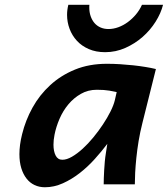

<svg xmlns="http://www.w3.org/2000/svg" viewBox="-20 -769 700 801"><path d="M466.8 -384.8Q457 -387.2 436 -390.9Q415 -394.5 383.8 -394.5Q347.2 -394.5 317.4 -377.4Q287.6 -360.4 265.1 -333.5Q242.7 -306.6 228.3 -273.2Q213.9 -239.7 207.5 -207Q203.1 -185.1 203.1 -165.5Q203.1 -137.7 212.2 -120.1Q221.2 -102.5 240.2 -102.5Q258.3 -102.5 280.3 -115.2Q302.2 -127.9 325 -148.7Q347.7 -169.4 369.4 -195.8Q391.1 -222.2 409.4 -249.8Q427.7 -277.3 440.9 -303.7Q454.1 -330.1 459 -350.6ZM412.6 0Q412.6 -10.7 413.1 -26.1Q413.6 -41.5 414.6 -58.8Q415.5 -76.2 417.2 -94.7Q418.9 -113.3 421.9 -131.3L427.7 -168.9Q404.3 -137.7 375.2 -105.5Q346.2 -73.2 312.7 -47.1Q279.3 -21 242.4 -4.4Q205.6 12.2 167.5 12.2Q143.6 12.2 124 2.9Q104.5 -6.3 90.6 -24.2Q76.7 -42 68.8 -67.6Q61 -93.3 61 -126Q61 -144.5 63.7 -165.3Q66.4 -186 72.3 -209.5Q86.4 -267.1 115.7 -320.1Q145 -373 189.5 -413.8Q233.9 -454.6 293 -478.8Q352.1 -502.9 426.3 -502.9Q452.6 -502.9 480.5 -501.2Q508.3 -499.5 535.2 -496.6Q562 -493.7 586.4 -489.7Q610.8 -485.8 630.4 -481L574.2 -256.3Q564.5 -217.8 558.3 -180.7Q552.2 -143.6 548.8 -110.1Q545.4 -76.7 543.9 -48.6Q542.5 -20.5 542.5 0ZM660.2 -749Q651.4 -713.9 629.2 -678.5Q606.9 -643.1 575 -615Q543 -586.9 502.9 -569.1Q462.9 -551.3 418.5 -551.3Q380.4 -551.3 350.6 -564.2Q320.8 -577.1 300.8 -598.9Q280.8 -620.6 270.3 -648.7Q259.8 -676.8 259.8 -707Q259.8 -727.5 265.1 -749H353Q352.5 -746.1 352.5 -743.2V-737.3Q352.5 -717.8 358.2 -701.4Q363.8 -685.1 374 -673.1Q384.3 -661.1 399.2 -654.5Q414.1 -647.9 432.6 -647.9Q453.1 -647.9 473.9 -655.5Q494.6 -663.1 513.2 -676.8Q531.7 -690.4 547.1 -708.7Q562.5 -727.1 572.3 -749Z"/></svg>

Font: Andika New Basic
Style: Bold Italic
Weight: 700
Italic angle: -14°
Designer: Victor Gaultney, Annie Olsen, Pablo Ugerman
Foundry: SIL International
Version: Version 5.500